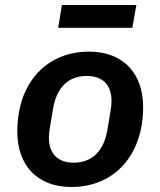

<svg xmlns="http://www.w3.org/2000/svg" viewBox="-20 -734 640 766"><path d="M212 -623H508L524 -714H227ZM265 12C432 12 551 -110 551 -307C551 -441 472 -528 335 -528C168 -528 49 -406 49 -209C49 -75 128 12 265 12ZM274 -85C213 -85 175 -118 175 -186C175 -198 177 -215 180 -231L192 -302C206 -384 252 -431 326 -431C387 -431 425 -398 425 -330C425 -318 423 -301 420 -285L408 -214C394 -132 348 -85 274 -85Z"/></svg>

Font: IBM Plex Mono SmBld
Style: Italic
Weight: 600
Italic angle: -9.5°
Monospace: yes
Designer: Mike Abbink, Paul van der Laan, Pieter van Rosmalen
Foundry: Bold Monday
Version: Version 2.004